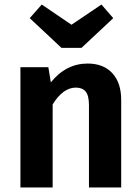

<svg xmlns="http://www.w3.org/2000/svg" viewBox="-20 -826 619 846"><path d="M366 -546Q436 -546 475 -503.5Q514 -461 514 -386V0H372V-362Q372 -405 357.5 -422.5Q343 -440 314 -440Q258 -440 212 -366V0H70V-530H193L204 -463Q271 -546 366 -546ZM251 -615 111 -746 164 -806 295 -717 427 -806 479 -746 339 -615Z"/></svg>

Font: FiraSans
Style: Regular
Weight: 600
Designer: Carrois Corporate & Edenspiekermann AG
Foundry: Carrois Corporate GbR & Edenspiekermann AG
Version: Version 3.106;PS 003.106;hotconv 1.0.70;makeotf.lib2.5.58329